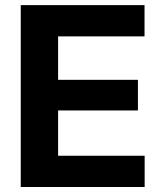

<svg xmlns="http://www.w3.org/2000/svg" viewBox="-20 -748 647 768"><path d="M63 0V-727.5H558.1V-602.5H212.4V-428.7H531.7V-306.2H212.4V-125H558.6V0Z"/></svg>

Font: Inter 18pt
Style: Bold
Weight: 700
Designer: Rasmus Andersson
Foundry: rsms
Version: Version 4.001;git-66647c0bb